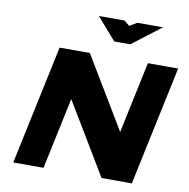

<svg xmlns="http://www.w3.org/2000/svg" viewBox="-93 -971 1045 1062"><g transform="rotate(10 429.5 -440.0)"><path d="M193 -670 51 0H221L306 -401L547 0H717L859 -670H689L604 -269L363 -670ZM377 -880 485 -756H575L737 -880H593L551 -855L521 -880Z"/></g></svg>

Font: LT Wave Black
Style: Italic
Weight: 900
Designer: Daniel Lyons
Version: Version 2.5 (Glyphs App)